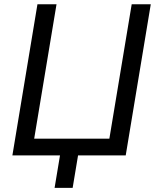

<svg xmlns="http://www.w3.org/2000/svg" viewBox="-20 -748 754 924"><path d="M585 0H39.6L160.2 -727.5H252L144.5 -80.6H506.3L613.8 -727.5H705.6ZM242.7 156.2 273.9 -31.2H360.8L329.6 156.2Z"/></svg>

Font: Inter 18pt
Style: Italic
Weight: 400
Italic angle: -9.3988°
Designer: Rasmus Andersson
Foundry: rsms
Version: Version 4.001;git-66647c0bb